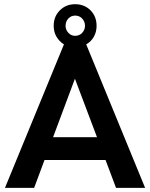

<svg xmlns="http://www.w3.org/2000/svg" viewBox="-20 -902 721 922"><path d="M486.8 -133.8H193.8L144 0H3.9L287.1 -689Q264.6 -702.6 251 -726.1Q237.8 -749 237.8 -777.8Q237.8 -822.8 267.6 -852.5Q296.9 -881.8 340.8 -881.8Q385.3 -881.8 414.6 -852.5Q443.8 -823.2 443.8 -777.8Q443.8 -749 430.7 -725.6Q418 -702.6 394 -689L676.8 0H537.1ZM308.1 -813Q294.9 -798.8 294.9 -777.8Q294.9 -758.8 308.6 -744.1Q321.8 -730 340.8 -730Q361.3 -730 374.5 -744.1Q388.2 -758.8 388.2 -777.8Q388.2 -798.3 374.5 -813Q361.3 -827.1 340.8 -827.1Q321.3 -827.1 308.1 -813ZM445.8 -243.2 339.8 -523.9 234.9 -243.2Z"/></svg>

Font: D-DIN Exp
Style: DINExp-Bold
Weight: 700
Width: 7
Designer: Charles Nix
Foundry: Datto Inc.
Version: Version 1.00